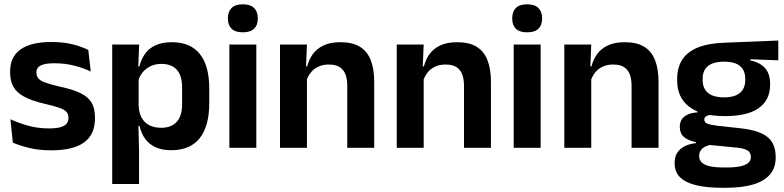

<svg xmlns="http://www.w3.org/2000/svg" viewBox="-20 -702 3724 912"><path d="M223.5 12Q164.5 12 118.8 0.8Q73 -10.5 41 -24.5L29.5 -135.5Q67.5 -118 113.2 -105Q159 -92 214 -92Q262 -92 283.5 -104.2Q305 -116.5 305 -141V-144Q305 -160.5 295.2 -171Q285.5 -181.5 261 -190.2Q236.5 -199 192 -209Q130.5 -223.5 94.8 -242.8Q59 -262 43.5 -290.2Q28 -318.5 28 -358V-362.5Q28 -432 77.5 -467.2Q127 -502.5 224 -502.5Q281.5 -502.5 325.8 -491.2Q370 -480 399.5 -464.5L411 -362.5Q376 -379 332.5 -390.2Q289 -401.5 239 -401.5Q206.5 -401.5 187.8 -396.2Q169 -391 161 -381.5Q153 -372 153 -358.5V-356Q153 -341 161.8 -330Q170.5 -319 194 -310.2Q217.5 -301.5 260 -291.5Q322 -278.5 359.5 -261Q397 -243.5 414 -216.2Q431 -189 431 -145V-139Q431 -63 379.5 -25.5Q328 12 223.5 12Z M793 11.5Q749 11.5 718.5 -2.8Q688 -17 669.2 -43Q650.5 -69 642.5 -104H606L638.5 -202Q639.5 -167 652.8 -143Q666 -119 689.8 -107Q713.5 -95 745.5 -95Q794 -95 819.5 -123.2Q845 -151.5 845 -207V-287.5Q845 -342.5 820 -370.5Q795 -398.5 746 -398.5Q718 -398.5 695.5 -387.8Q673 -377 658 -359Q643 -341 636.5 -317.5L606.5 -386.5H642Q650 -418.5 667.8 -444.8Q685.5 -471 717.2 -486.2Q749 -501.5 797.5 -501.5Q884 -501.5 929 -445.8Q974 -390 974 -281V-213Q974 -103 928.8 -45.8Q883.5 11.5 793 11.5ZM640.5 172H513V-490.5H641L636 -366L638.5 -343.5V-147L637 -124L640.5 10.5Z M1197.5 0H1069.5V-490.5H1197.5ZM1133.5 -548.5Q1097 -548.5 1079.8 -565.8Q1062.5 -583 1062.5 -613.5V-616Q1062.5 -646.5 1079.8 -664Q1097 -681.5 1133.5 -681.5Q1169.5 -681.5 1187 -664Q1204.5 -646.5 1204.5 -616V-613.5Q1204.5 -582.5 1187 -565.5Q1169.5 -548.5 1133.5 -548.5Z M1757.5 0H1629.5V-294.5Q1629.5 -325.5 1621.2 -348Q1613 -370.5 1594 -383Q1575 -395.5 1542 -395.5Q1513 -395.5 1491.2 -385Q1469.5 -374.5 1455.8 -356.8Q1442 -339 1435 -316.5L1415 -386.5H1439Q1447 -419 1465.8 -445Q1484.5 -471 1516.8 -486.2Q1549 -501.5 1597.5 -501.5Q1654 -501.5 1689 -480.2Q1724 -459 1740.8 -417Q1757.5 -375 1757.5 -313ZM1438 0H1310V-490.5H1438L1433 -371L1438 -360.5Z M2312 0H2184V-294.5Q2184 -325.5 2175.8 -348Q2167.5 -370.5 2148.5 -383Q2129.5 -395.5 2096.5 -395.5Q2067.5 -395.5 2045.8 -385Q2024 -374.5 2010.2 -356.8Q1996.5 -339 1989.5 -316.5L1969.5 -386.5H1993.5Q2001.5 -419 2020.2 -445Q2039 -471 2071.2 -486.2Q2103.5 -501.5 2152 -501.5Q2208.5 -501.5 2243.5 -480.2Q2278.5 -459 2295.2 -417Q2312 -375 2312 -313ZM1992.5 0H1864.5V-490.5H1992.5L1987.5 -371L1992.5 -360.5Z M2548 0H2420V-490.5H2548ZM2484 -548.5Q2447.5 -548.5 2430.2 -565.8Q2413 -583 2413 -613.5V-616Q2413 -646.5 2430.2 -664Q2447.5 -681.5 2484 -681.5Q2520 -681.5 2537.5 -664Q2555 -646.5 2555 -616V-613.5Q2555 -582.5 2537.5 -565.5Q2520 -548.5 2484 -548.5Z M3108 0H2980V-294.5Q2980 -325.5 2971.8 -348Q2963.5 -370.5 2944.5 -383Q2925.5 -395.5 2892.5 -395.5Q2863.5 -395.5 2841.8 -385Q2820 -374.5 2806.2 -356.8Q2792.5 -339 2785.5 -316.5L2765.5 -386.5H2789.5Q2797.5 -419 2816.2 -445Q2835 -471 2867.2 -486.2Q2899.5 -501.5 2948 -501.5Q3004.5 -501.5 3039.5 -480.2Q3074.5 -459 3091.2 -417Q3108 -375 3108 -313ZM2788.5 0H2660.5V-490.5H2788.5L2783.5 -371L2788.5 -360.5Z M3423 -150.5Q3311.5 -150.5 3254 -194.8Q3196.5 -239 3196.5 -319V-326.5Q3196.5 -379.5 3219.5 -416.8Q3242.5 -454 3291.5 -475Q3340.5 -496 3418.5 -499L3677 -509.5V-415.5L3544 -420.5V-415Q3575.5 -408.5 3596.2 -394.2Q3617 -380 3627.5 -357.8Q3638 -335.5 3638 -304V-299.5Q3638 -227 3584.5 -188.8Q3531 -150.5 3423 -150.5ZM3417 93.5H3431Q3470 93.5 3495.5 88.2Q3521 83 3533.8 72.2Q3546.5 61.5 3546.5 44.5V43Q3546.5 22 3530.2 12.2Q3514 2.5 3478 -1L3334.5 -15L3364 -16.5Q3345.5 -13 3331.2 -6.2Q3317 0.5 3309 11.5Q3301 22.5 3301 38.5V39.5Q3301 58 3314 70.2Q3327 82.5 3353 88Q3379 93.5 3417 93.5ZM3428 190H3410Q3339 190 3288.5 178.2Q3238 166.5 3211.2 141Q3184.5 115.5 3184.5 73.5V71.5Q3184.5 43 3197 23.5Q3209.5 4 3232.5 -7.5Q3255.5 -19 3285.5 -22V-27Q3247.5 -34.5 3228.2 -51.8Q3209 -69 3209 -99V-99.5Q3209 -120.5 3218.5 -135Q3228 -149.5 3246.8 -158Q3265.5 -166.5 3293 -168V-182.5L3401.5 -155.5L3366.5 -156.5Q3343.5 -156 3334.5 -150.2Q3325.5 -144.5 3325.5 -134V-133.5Q3325.5 -120.5 3339.5 -114.8Q3353.5 -109 3386 -105L3503.5 -92Q3586 -82.5 3625.2 -51.5Q3664.5 -20.5 3664.5 44V46.5Q3664.5 96 3636.5 127.8Q3608.5 159.5 3555.8 174.8Q3503 190 3428 190ZM3419.5 -239.5Q3453 -239.5 3475.2 -249Q3497.5 -258.5 3508.8 -277Q3520 -295.5 3520 -322V-327.5Q3520 -354 3509 -372.2Q3498 -390.5 3476 -399.8Q3454 -409 3420.5 -409H3419Q3383.5 -409 3361 -399.2Q3338.5 -389.5 3328 -371.2Q3317.5 -353 3317.5 -327.5V-322Q3317.5 -295.5 3328.8 -277Q3340 -258.5 3362.8 -249Q3385.5 -239.5 3419.5 -239.5Z"/></svg>

Font: Anek Devanagari Medium SemiBold
Style: Regular
Weight: 600
Version: Version 1.003